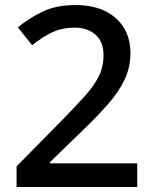

<svg xmlns="http://www.w3.org/2000/svg" viewBox="-20 -744 612 764"><path d="M526 0H46V-82L230 -269Q284 -324 320 -364.5Q356 -405 374 -442.5Q392 -480 392 -524Q392 -578 360 -606Q328 -634 277 -634Q228 -634 189 -616Q150 -598 108 -564L51 -635Q94 -671 149 -697.5Q204 -724 280 -724Q382 -724 440.5 -672Q499 -620 499 -533Q499 -476 476 -427.5Q453 -379 411 -331Q369 -283 312 -228L179 -99V-94H526Z"/></svg>

Font: Noto Sans Ethiopic Medium
Style: Regular
Weight: 500
Designer: Monotype Design Team
Foundry: Monotype Imaging Inc.
Version: Version 2.102; ttfautohint (v1.8.4.7-5d5b)